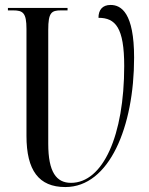

<svg xmlns="http://www.w3.org/2000/svg" viewBox="-20 -746 604 776"><path d="M244 10C422 10 522 -234 522 -513C522 -694 470 -726 427 -726C394 -726 378 -706 378 -674C447 -674 482 -634 482 -479C482 -198 396 -7 267 -7C208 -7 175 -50 175 -165V-626C175 -695 188 -704 226 -704H253V-714H12V-704H33C73 -704 87 -694 87 -629V-197C87 -57 137 10 244 10Z"/></svg>

Font: Noto Serif Display ExtraCondensed
Style: Regular
Weight: 400
Width: 2
Designer: Monotype Design Team
Foundry: Monotype Imaging Inc.
Version: Version 2.009